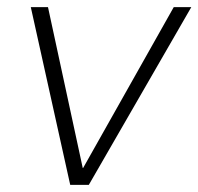

<svg xmlns="http://www.w3.org/2000/svg" viewBox="-20 -516 554 536"><path d="M176 0 66 -496H114L211 -47H212L465 -496H514L228 0Z"/></svg>

Font: DM Sans 28pt ExtraLight
Style: Italic
Weight: 250
Italic angle: -10°
Version: Version 4.004;gftools[0.9.30]